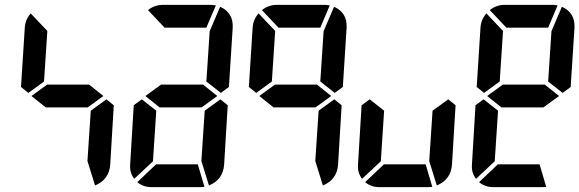

<svg xmlns="http://www.w3.org/2000/svg" viewBox="-20 -770 2384 790"><path d="M353.5 -314.5 418 -361.3 448.2 -336.9 433.6 -93.8Q429.7 -31.2 371.1 -6.8L339.8 -107.4ZM161.1 -434.6 96.7 -387.7 66.4 -412.1 82 -656.2Q84 -689.5 106.4 -714.8L174.8 -642.6ZM109.4 -375 173.8 -421.9H346.7L405.3 -375L340.8 -328.1H168Z M829.1 -656.2H657.2L588.9 -728.5Q616.2 -750 650.4 -750H849.6L868.2 -748ZM842.8 -641.6 885.7 -742.2Q940.4 -717.8 937.5 -656.2L921.9 -412.1L888.7 -387.7L829.1 -434.6ZM822.3 -314.5 886.7 -361.3 917 -336.9 902.3 -93.8Q898.4 -31.2 839.8 -6.8L808.6 -107.4ZM622.1 -93.8H793.9L821.3 -1L802.7 0H603.5Q569.3 0 544.9 -20.5ZM609.4 -106.4 532.2 -34.2Q512.7 -59.6 515.6 -93.8L530.3 -336.9L563.5 -361.3L623 -314.5ZM578.1 -375 642.6 -421.9H815.4L874 -375L809.6 -328.1H636.7Z M1297.9 -656.2H1126L1057.6 -728.5Q1085 -750 1119.1 -750H1318.4L1336.9 -748ZM1311.5 -641.6 1354.5 -742.2Q1409.2 -717.8 1406.2 -656.2L1390.6 -412.1L1357.4 -387.7L1297.9 -434.6ZM1291 -314.5 1355.5 -361.3 1385.7 -336.9 1371.1 -93.8Q1367.2 -31.2 1308.6 -6.8L1277.3 -107.4ZM1098.6 -434.6 1034.2 -387.7 1003.9 -412.1 1019.5 -656.2Q1021.5 -689.5 1043.9 -714.8L1112.3 -642.6ZM1046.9 -375 1111.3 -421.9H1284.2L1342.8 -375L1278.3 -328.1H1105.5Z M1759.8 -314.5 1824.2 -361.3 1854.5 -336.9 1839.8 -93.8Q1835.9 -31.2 1777.3 -6.8L1746.1 -107.4ZM1559.6 -93.8H1731.4L1758.8 -1L1740.2 0H1541Q1506.8 0 1482.4 -20.5ZM1546.9 -106.4 1469.7 -34.2Q1450.2 -59.6 1453.1 -93.8L1467.8 -336.9L1501 -361.3L1560.5 -314.5Z M2235.4 -656.2H2063.5L1995.1 -728.5Q2022.5 -750 2056.6 -750H2255.9L2274.4 -748ZM2249 -641.6 2292 -742.2Q2346.7 -717.8 2343.8 -656.2L2328.1 -412.1L2294.9 -387.7L2235.4 -434.6ZM2028.3 -93.8H2200.2L2227.5 -1L2209 0H2009.8Q1975.6 0 1951.2 -20.5ZM2015.6 -106.4 1938.5 -34.2Q1918.9 -59.6 1921.9 -93.8L1936.5 -336.9L1969.7 -361.3L2029.3 -314.5ZM2036.1 -434.6 1971.7 -387.7 1941.4 -412.1 1957 -656.2Q1959 -689.5 1981.4 -714.8L2049.8 -642.6ZM1984.4 -375 2048.8 -421.9H2221.7L2280.3 -375L2215.8 -328.1H2043Z"/></svg>

Font: 7-Segment
Style: Regular
Weight: 400
Designer: Jan Bobrowski
Version: Version 3.0